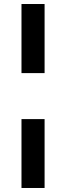

<svg xmlns="http://www.w3.org/2000/svg" viewBox="-20 -825 329 956"><path d="M87 -805H202V-461H87ZM87 -232H202V111H87Z"/></svg>

Font: Montserrat SemiBold
Style: Regular
Weight: 600
Designer: Julieta Ulanovsky
Foundry: Julieta Ulanovsky
Version: Version 6.001